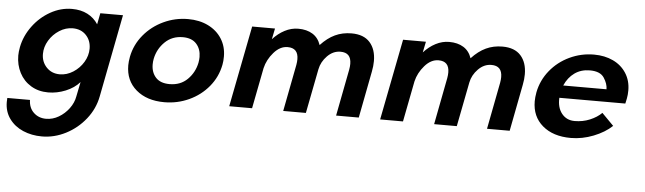

<svg xmlns="http://www.w3.org/2000/svg" viewBox="-76 -619 3487 1038"><g transform="rotate(5 1667.5 -100.5)"><path d="M-30 81Q-30 67 -29 59H94Q95 102 122 127.5Q149 153 189 153Q225 153 257.5 134Q290 115 313 84Q336 53 342 18L358 -61Q329 -28 282.5 -9Q236 10 188 10Q135 10 94.5 -14.5Q54 -39 32 -81.5Q10 -124 10 -175Q10 -194 15 -221Q27 -282 66 -335Q105 -388 161 -419.5Q217 -451 278 -451Q326 -451 362 -432.5Q398 -414 420 -380L432 -441H555L468 7Q455 75 411 130.5Q367 186 304.5 218Q242 250 175 250Q119 250 72.5 230Q26 210 -2 171.5Q-30 133 -30 81ZM242 -93Q280 -93 314.5 -115Q349 -137 370 -172Q391 -207 391 -245Q391 -289 363.5 -318Q336 -347 291 -347Q253 -347 218.5 -325Q184 -303 163 -268Q142 -233 142 -195Q142 -152 170 -122.5Q198 -93 242 -93Z M607 -174Q607 -194 612 -221Q625 -287 668.5 -339.5Q712 -392 775 -421.5Q838 -451 908 -451Q970 -451 1017.5 -427.5Q1065 -404 1091.5 -362Q1118 -320 1118 -266Q1118 -241 1114 -221Q1101 -154 1058 -102Q1015 -50 952 -21Q889 8 818 8Q723 8 665 -41.5Q607 -91 607 -174ZM738 -190Q738 -147 763 -119.5Q788 -92 838 -92Q897 -92 935 -129.5Q973 -167 984 -221Q987 -238 987 -252Q987 -295 962 -323Q937 -351 888 -351Q830 -351 791 -313Q752 -275 741 -221Q738 -206 738 -190Z M1256 -441H1380L1368 -382Q1397 -414 1432.5 -432.5Q1468 -451 1506 -451Q1552 -451 1583.5 -431.5Q1615 -412 1628 -373Q1665 -413 1705.5 -432Q1746 -451 1795 -451Q1861 -451 1894.5 -413.5Q1928 -376 1928 -312Q1928 -285 1922 -255L1873 -1H1750L1799 -255Q1802 -272 1802 -286Q1802 -347 1744 -347Q1704 -347 1672.5 -315Q1641 -283 1633 -242L1586 -1H1463L1512 -255Q1515 -272 1515 -286Q1515 -347 1457 -347Q1416 -347 1382 -308Q1348 -269 1337 -222L1294 -1H1170Z M2075 -441H2199L2187 -382Q2216 -414 2251.5 -432.5Q2287 -451 2325 -451Q2371 -451 2402.5 -431.5Q2434 -412 2447 -373Q2484 -413 2524.5 -432Q2565 -451 2614 -451Q2680 -451 2713.5 -413.5Q2747 -376 2747 -312Q2747 -285 2741 -255L2692 -1H2569L2618 -255Q2621 -272 2621 -286Q2621 -347 2563 -347Q2523 -347 2491.5 -315Q2460 -283 2452 -242L2405 -1H2282L2331 -255Q2334 -272 2334 -286Q2334 -347 2276 -347Q2235 -347 2201 -308Q2167 -269 2156 -222L2113 -1H1989Z M2813 -172Q2813 -193 2818 -221Q2831 -287 2873.5 -339.5Q2916 -392 2978.5 -421.5Q3041 -451 3111 -451Q3169 -451 3214.5 -429.5Q3260 -408 3286 -367.5Q3312 -327 3312 -274Q3312 -250 3308 -230L3302 -202H2944Q2941 -149 2967 -116.5Q2993 -84 3037 -84Q3081 -84 3119.5 -100Q3158 -116 3183 -141L3247 -76Q3208 -39 3147 -15Q3086 9 3024 9Q2928 9 2870.5 -40Q2813 -89 2813 -172ZM3194 -270Q3194 -300 3173 -332Q3152 -364 3096 -364Q3048 -364 3013 -339Q2978 -314 2959 -270Z"/></g></svg>

Font: Teachers SemiBold
Style: Italic
Weight: 600
Designer: Alfredo Marco Pradil & Chank Diesel
Version: Version 0.009